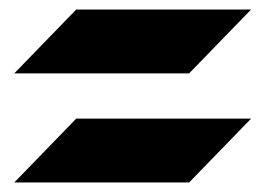

<svg xmlns="http://www.w3.org/2000/svg" viewBox="-20 -538 562 403"><path d="M10 -384H377L507 -518H140ZM10 -155H377L507 -289H140Z"/></svg>

Font: Kidora Gothic
Style: Regular
Weight: 400
Version: Version 001.018